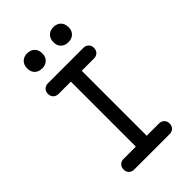

<svg xmlns="http://www.w3.org/2000/svg" viewBox="-275 -1047 1149 1149"><g transform="rotate(-45 300.0 -472.5)"><path d="M411 -817Q382 -817 364.5 -834Q347 -851 347 -880Q347 -910 364.5 -927.5Q382 -945 411 -945Q440 -945 457.5 -927.5Q475 -910 475 -880Q475 -851 457.5 -834Q440 -817 411 -817ZM189 -817Q160 -817 142.5 -834Q125 -851 125 -880Q125 -910 142.5 -927.5Q160 -945 189 -945Q218 -945 235.5 -927.5Q253 -910 253 -880Q253 -851 235.5 -834Q218 -817 189 -817ZM346 -90H450Q470 -90 482.5 -77.5Q495 -65 495 -45Q495 -25 482.5 -12.5Q470 0 450 0H150Q130 0 117.5 -12.5Q105 -25 105 -45Q105 -65 117.5 -77.5Q130 -90 150 -90H254V-640H150Q130 -640 117.5 -652.5Q105 -665 105 -685Q105 -705 117.5 -717.5Q130 -730 150 -730H450Q470 -730 482.5 -717.5Q495 -705 495 -685Q495 -665 482.5 -652.5Q470 -640 450 -640H346Z"/></g></svg>

Font: Maple Mono NL
Style: Regular
Weight: 400
Monospace: yes
Designer: subframe7536
Version: Version 7.000